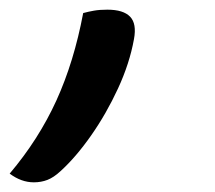

<svg xmlns="http://www.w3.org/2000/svg" viewBox="-74 -185 444 397"><path d="M-4 192Q-30 192 -54 174Q6 103 42.5 23Q79 -57 98 -158Q109 -161 120.5 -163Q132 -165 148 -165Q181 -165 195 -150.5Q209 -136 203 -104Q194 -54 170 -2Q146 50 114.5 95Q83 140 51 169Q37 182 24 187Q11 192 -4 192Z"/></svg>

Font: Recursive Sn Csl St
Style: Italic
Weight: 400
Italic angle: -15°
Version: Version 1.079;hotconv 1.0.112;makeotfexe 2.5.65598; ttfautoh